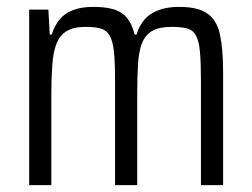

<svg xmlns="http://www.w3.org/2000/svg" viewBox="-20 -538 731 558"><path d="M64.8 0V-510H120.6L124.6 -437.4H130.2Q138.4 -462.9 152.6 -480.8Q166.9 -498.6 191.3 -508.3Q215.6 -518 251.3 -518Q308 -518 334.4 -499.6Q360.8 -481.2 371.2 -437.4H376.8Q384.9 -464.3 400.6 -481.9Q416.2 -499.5 441.4 -508.8Q466.5 -518 500.3 -518Q555.5 -518 583 -498.5Q610.4 -479 619.4 -437.4Q628.4 -395.7 628.4 -327.6V0H564V-302.5Q564 -356.3 561.1 -387.7Q558.1 -419 549.5 -434.8Q540.9 -450.6 523.9 -455.3Q507 -459.9 478.5 -459.9Q442.8 -459.9 422.4 -448.2Q402.1 -436.5 392.7 -412.5Q383.3 -388.4 381.1 -352Q378.8 -315.5 378.8 -265.1V0H314.4V-302.5Q314.4 -355.8 311.3 -386.8Q308.1 -417.9 299 -434Q289.9 -450.1 273.2 -455Q256.5 -459.9 228.9 -459.9Q193.7 -459.9 173.6 -447.5Q153.5 -435.2 144.1 -410.9Q134.7 -386.6 132 -350.1Q129.2 -313.7 129.2 -265.1V0Z"/></svg>

Font: Saira Thin Condensed
Style: Regular
Weight: 100
Width: 3
Version: Version 1.101